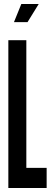

<svg xmlns="http://www.w3.org/2000/svg" viewBox="-20 -935 270 955"><path d="M21.5 0H212V-100H111V-735H21.5ZM49.5 -825H117L172.5 -915H86Z"/></svg>

Font: League Gothic SemiCondensed
Style: Regular
Weight: 400
Width: 4
Designer: The League of Moveable Type
Version: Version 1.600; ttfautohint (v1.8.3)